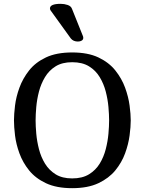

<svg xmlns="http://www.w3.org/2000/svg" viewBox="-20 -983 756 1003"><path d="M663 -354Q663 -321 657 -275.5Q651 -230 633.5 -182Q616 -134 582.5 -93Q549 -52 494 -26Q439 0 357 0Q275 0 220 -26Q165 -52 132 -93Q99 -134 81.5 -182Q64 -230 58.5 -275.5Q53 -321 53 -354Q53 -386 58.5 -431.5Q64 -477 81.5 -525Q99 -573 132 -615Q165 -657 220 -683Q275 -709 357 -709Q439 -709 494 -683Q549 -657 582.5 -615Q616 -573 633.5 -525Q651 -477 657 -431.5Q663 -386 663 -354ZM550 -354Q550 -384 546.5 -424Q543 -464 532.5 -504.5Q522 -545 501 -580Q480 -615 445 -636.5Q410 -658 357 -658Q305 -658 270.5 -636.5Q236 -615 215 -580Q194 -545 183.5 -504.5Q173 -464 169.5 -424Q166 -384 166 -354Q166 -324 169.5 -284.5Q173 -245 183.5 -204Q194 -163 215 -128.5Q236 -94 270.5 -72.5Q305 -51 357 -51Q410 -51 445 -72.5Q480 -94 501 -128.5Q522 -163 532.5 -204Q543 -245 546.5 -284.5Q550 -324 550 -354ZM244 -929Q241 -934 241 -939Q241 -963 297 -963Q316 -963 333.5 -957Q351 -951 356 -937L413 -795Q415 -791 415 -785Q415 -776 407 -771Q399 -766 387 -766Q363 -766 350 -782Z"/></svg>

Font: Marmelad
Style: Regular
Weight: 400
Designer: Manvel Shmavonyan
Foundry: Cyreal
Version: Version 1.110; ttfautohint (v1.8.4.7-5d5b)